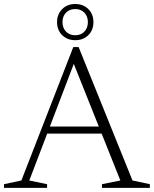

<svg xmlns="http://www.w3.org/2000/svg" viewBox="-22 -914 750 934"><path d="M189.5 -264V-298.5H499.5V-264ZM622.5 -36 707 -18V0H474V-18L563.5 -36L326.5 -629.5H347L120.5 -36L207 -18V0H-2.5V-18L82 -36L334.5 -685H360.5ZM344 -894.5Q383 -894.5 407.8 -869.8Q432.5 -845 432.5 -806.5Q432.5 -767.5 407.8 -743Q383 -718.5 344 -718.5Q305.5 -718.5 280.5 -743Q255.5 -767.5 255.5 -806.5Q255.5 -845 280.5 -869.8Q305.5 -894.5 344 -894.5ZM344 -742.5Q371.5 -742.5 388.5 -760.2Q405.5 -778 405.5 -806.5Q405.5 -834.5 388.5 -852.2Q371.5 -870 344 -870Q316 -870 299 -852.2Q282 -834.5 282 -806.5Q282 -778 299.2 -760.2Q316.5 -742.5 344 -742.5Z"/></svg>

Font: Newsreader 16pt 16pt Light
Style: Regular
Weight: 300
Version: Version 1.003